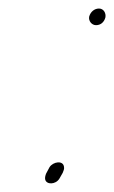

<svg xmlns="http://www.w3.org/2000/svg" viewBox="-20 -467 267 450"><path d="M88 -60C86 -55 85 -50 86 -46C89 -34 110 -34 119 -48L127 -62C129 -67 131 -71 130 -76C128 -92 104 -88 96 -75ZM189 -428C187 -418 195 -408 205 -408C216 -408 224 -415 227 -426C229 -436 223 -447 212 -447C201 -447 192 -439 189 -428Z"/></svg>

Font: Stray Cat
Style: UltExtObl
Weight: 400
Version: Version 1.0